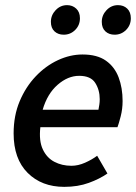

<svg xmlns="http://www.w3.org/2000/svg" viewBox="-20 -715 529 747"><path d="M230 12Q142 12 87.5 -42.5Q33 -97 33 -196Q33 -265 56.5 -321Q80 -377 119 -418Q158 -459 205.5 -481Q253 -503 301 -503Q358 -503 392 -479Q426 -455 441.5 -414Q457 -373 457 -322Q457 -291 449.5 -262Q442 -233 437 -220H137Q131 -167 146.5 -134Q162 -101 191.5 -85.5Q221 -70 258 -70Q284 -70 311 -82Q338 -94 358 -109L398 -40Q368 -19 325.5 -3.5Q283 12 230 12ZM146 -288H363Q365 -298 366.5 -308Q368 -318 368 -329Q368 -365 350.5 -392.5Q333 -420 288 -420Q244 -420 204 -385Q164 -350 146 -288ZM228 -580Q206 -580 192 -593Q178 -606 178 -630Q178 -656 196.5 -675.5Q215 -695 241 -695Q262 -695 276.5 -681.5Q291 -668 291 -644Q291 -617 272.5 -598.5Q254 -580 228 -580ZM426 -580Q404 -580 390 -593Q376 -606 376 -630Q376 -656 394.5 -675.5Q413 -695 439 -695Q461 -695 475 -681.5Q489 -668 489 -644Q489 -617 470.5 -598.5Q452 -580 426 -580Z"/></svg>

Font: Source Sans Pro SemiBold
Style: Italic
Weight: 600
Italic angle: -11°
Designer: Paul D. Hunt
Foundry: Adobe Systems Incorporated
Version: Version 1.095;hotconv 1.0.109;makeotfexe 2.5.65596